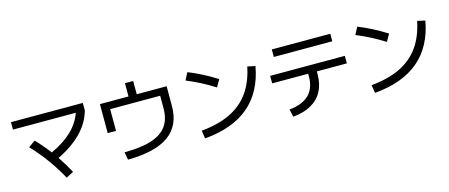

<svg xmlns="http://www.w3.org/2000/svg" viewBox="-50 -1395 4787 2047"><g transform="rotate(-15 2344.0 -372.0)"><path d="M190.4 -382.8 264.6 -436.5Q342.8 -355 409.2 -267.1Q551.3 -332 639.4 -416.5Q727.5 -501 766.1 -609.4H72.3V-691.4H865.2V-609.4Q830.6 -481 729.5 -376.2Q628.4 -271.5 463.4 -191.9Q521 -107.4 574.2 -8.8L493.2 34.2Q367.7 -196.8 190.4 -382.8Z M1681.6 -413.1V-551.8H1129.9V-311.5H1038.1V-631.8H1353.5V-778.3H1444.3V-631.8H1774.4V-413.1Q1774.4 -198.7 1625.7 -92Q1477.1 14.6 1173.8 17.6L1159.2 -67.4Q1341.8 -68.4 1456.8 -105.2Q1571.8 -142.1 1626.7 -217.8Q1681.6 -293.5 1681.6 -413.1Z M2659.2 -613.3 2745.1 -594.7Q2695.3 -317.9 2516.4 -166.7Q2337.4 -15.6 2027.3 11.7L2012.7 -77.1Q2201.2 -94.7 2333 -158.4Q2464.8 -222.2 2545.4 -335Q2626 -447.8 2659.2 -613.3ZM1984.4 -638.7 2026.4 -719.7Q2177.7 -660.2 2335.9 -560.5L2290 -480.5Q2138.2 -576.2 1984.4 -638.7Z M3266.6 -339.8V-370.1H2869.1V-453.1H3693.4V-370.1H3362.3V-339.8Q3362.3 -231.4 3319.8 -151.9Q3277.3 -72.3 3195.1 -25.9Q3112.8 20.5 2995.1 31.2L2975.6 -52.7Q3266.6 -82 3266.6 -339.8ZM2959 -720.7H3604.5V-637.7H2959Z M4534.2 -613.3 4620.1 -594.7Q4570.3 -317.9 4391.4 -166.7Q4212.4 -15.6 3902.3 11.7L3887.7 -77.1Q4076.2 -94.7 4208 -158.4Q4339.8 -222.2 4420.4 -335Q4501 -447.8 4534.2 -613.3ZM3859.4 -638.7 3901.4 -719.7Q4052.7 -660.2 4210.9 -560.5L4165 -480.5Q4013.2 -576.2 3859.4 -638.7Z"/></g></svg>

Font: Pretendard Medium
Style: Regular
Weight: 500
Designer: Base glyphs from Inter by Rasmus Andersson; Hangeul glyphs from Noto Sans CJK(Source Han Sans) by Jang Soo-young and Kan
Foundry: Kil Hyung-jin
Version: Version 1.309